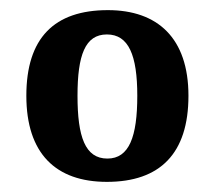

<svg xmlns="http://www.w3.org/2000/svg" viewBox="-20 -739 423 379"><path d="M191 -380C296 -380 352 -436 352 -550C352 -664 291 -719 193 -719C87 -719 32 -664 32 -550C32 -436 90 -380 191 -380ZM192 -426C148 -426 133 -469 133 -550C133 -630 148 -671 191 -671C234 -671 251 -630 251 -550C251 -469 235 -426 192 -426Z"/></svg>

Font: Noto Serif Ethiopic Condensed
Style: Bold
Weight: 700
Width: 3
Designer: Monotype Design Team
Foundry: Monotype Imaging Inc.
Version: Version 2.102